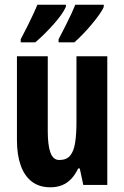

<svg xmlns="http://www.w3.org/2000/svg" viewBox="-20 -786 529 816"><path d="M436 -547V0H334L319 -70H312Q300 -44 283 -26Q266 -8 244 1Q222 10 194 10Q147 10 115.5 -14Q84 -38 68 -83Q52 -128 52 -190V-547H183V-229Q183 -168 194.5 -137Q206 -106 232 -106Q263 -106 278.5 -125Q294 -144 299.5 -180.5Q305 -217 305 -269V-547ZM421 -757Q415 -742 400.5 -722Q386 -702 368 -680.5Q350 -659 331 -639.5Q312 -620 296 -606H229V-619Q245 -650 259.5 -678.5Q274 -707 284.5 -730Q295 -753 300 -766H421ZM260 -757Q253 -741 239 -721.5Q225 -702 207 -682Q189 -662 169.5 -642.5Q150 -623 130 -606H68V-619Q85 -651 99 -679.5Q113 -708 123.5 -730.5Q134 -753 139 -766H260Z"/></svg>

Font: Noto Sans Display ExtraCondensed
Style: Bold
Weight: 700
Width: 2
Designer: Monotype Design Team
Foundry: Monotype Imaging Inc.
Version: Version 2.003